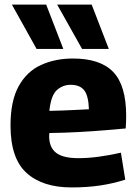

<svg xmlns="http://www.w3.org/2000/svg" viewBox="-20 -810 599 840"><path d="M293 10Q166 10 96 -53.5Q26 -117 26 -261Q26 -368 61.5 -432.5Q97 -497 159 -525.5Q221 -554 299 -554Q419 -554 475.5 -495Q532 -436 532 -303Q532 -279 530 -248Q496 -245 443.5 -240.5Q391 -236 327.5 -232.5Q264 -229 196 -228Q195 -223 195 -215Q195 -165 225.5 -141.5Q256 -118 323 -118Q365 -118 413 -124.5Q461 -131 509 -142L528 -24Q475 -7 418 1.5Q361 10 293 10ZM196 -325Q250 -326 298 -328.5Q346 -331 369 -332Q367 -392 348 -415.5Q329 -439 289 -439Q255 -439 229 -416Q203 -393 196 -325ZM140 -596 32 -790H182L257 -596ZM339 -596 230 -790H381L456 -596Z"/></svg>

Font: Georama
Style: Bold
Weight: 700
Designer: Jean-Baptiste Levee
Foundry: Production Type
Version: Version 1.000